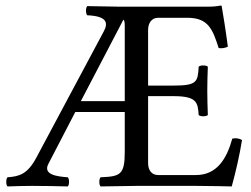

<svg xmlns="http://www.w3.org/2000/svg" viewBox="-20 -669 905 691"><path d="M271 -305 424 -598C428 -596 429 -587 429 -575V-305ZM429 -122C429 -39 412 -34 342 -31C336 -25 336 -4 342 2C391 1 472 0 472 0H686C734 0 814 2 814 2C828 -48 843 -114 851 -165C840.6 -171 829.1 -173.2 816 -170C796 -98 761 -39 685 -39H549C527 -39 513 -55 513 -82V-323H604C689 -323 692 -300 695 -255C701 -249 722 -249 728 -255C727 -290 726 -308.7 726 -343C726 -376.5 727 -399 728 -429C722 -435 701 -435 695 -429C692 -374 689 -361 604 -361H513V-561C513 -585 525 -605 549 -605H654C729 -605 745 -565 767 -496C779.4 -494.2 790.2 -496.3 800 -501C795 -542 780 -638 778 -646C778 -648 777 -649 774 -649C757 -646 749 -645 725 -645H549H409C409 -645 344 -646 294 -647C288 -641 288 -620 294 -614C364 -611 370.2 -587.7 354 -557L111 -102C79.3 -42.7 50.5 -34 7 -31C1 -25 1 -4 7 2C44 1 57 0 96 0C137 0 187 1 224 2C230 -4 230 -25 224 -31C186.4 -33.6 133.7 -39.9 154 -79L251 -266H429Z"/></svg>

Font: Libertinus Serif
Style: Regular
Weight: 400
Designer: Philipp H. Poll
Foundry: Khaled Hosny
Version: Version 6.2